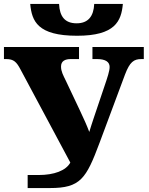

<svg xmlns="http://www.w3.org/2000/svg" viewBox="-20 -952 752 972"><path d="M370 -771C563 -771 594 -845 602 -932H457C454 -869 426 -834 368 -834C308 -834 282 -869 279 -932H133C141 -845 170 -771 370 -771ZM233 0C387 0 416 -47 484 -229L613 -575C637 -638 657 -653 696 -653H708V-714H448V-653H471C515 -653 535 -638 535 -613C535 -593 524 -560 509 -516L453 -350C445 -325 438 -305 432 -284C418 -321 406 -347 384 -394L313 -544C300 -571 289 -590 289 -615C289 -643 309 -653 339 -653H380V-714H0V-653H11C50 -653 64 -638 84 -600L336 -129C314 -88 253 -66 176 -66H120V0Z"/></svg>

Font: UArctic Serif Black
Style: Regular
Weight: 900
Designer: Customization by Puisto advertising & original work Monotype Design Team
Foundry: Monotype Imaging Inc.
Version: Version 2.004